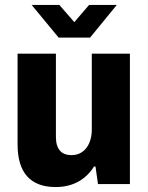

<svg xmlns="http://www.w3.org/2000/svg" viewBox="-20 -744 600 776"><path d="M205 12Q129 12 90 -31Q51 -74 51 -161V-527H206V-190Q206 -172 210 -158.5Q214 -145 222 -135.5Q230 -126 242 -121.5Q254 -117 269 -117Q294 -117 312.5 -130Q331 -143 341 -166.5Q351 -190 351 -220V-527H505V0H376L366 -71H360Q344 -45 320.5 -26Q297 -7 268 2.5Q239 12 205 12ZM108 -724H220L306 -625H255L340 -724H452L344 -592H217Z"/></svg>

Font: Archivo SemiCondensed ExtraBold
Style: Regular
Weight: 800
Width: 4
Designer: Hector Gatti
Foundry: Omnibus-Type
Version: Version 2.001